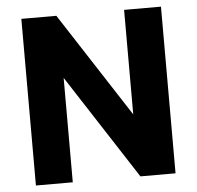

<svg xmlns="http://www.w3.org/2000/svg" viewBox="-51 -747 817 798"><g transform="rotate(-5 358.0 -347.5)"><path d="M495.6 -695.3V-259.3L212.9 -695.3H66.9V0H220.7V-435.5L502.9 0H649.4V-695.3Z"/></g></svg>

Font: Estedad-VF-FD Black
Style: Regular
Weight: 900
Designer: Amin Abedi
Version: Version 4.000